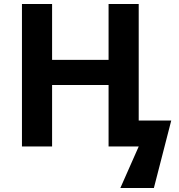

<svg xmlns="http://www.w3.org/2000/svg" viewBox="-20 -734 898 962"><path d="M90 -714H241V-434H524V-714H675V-130H838L751 208H583L675 0H524V-308H241V0H90Z"/></svg>

Font: BC Sans
Style: Bold
Weight: 700
Designer: Monotype Design Team
Province of B.C.
Foundry: Monotype Imaging Inc.
Version: Version 2.000;GOOG;noto-source:20170915:90ef993387c0